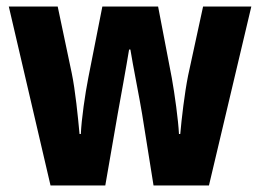

<svg xmlns="http://www.w3.org/2000/svg" viewBox="-20 -620 798 589"><path d="M416 -270 451 -51H621L751 -600H603L557 -388C546 -333 537 -255 533 -209H529C527 -251 516 -331 507 -381L465 -600H294L251 -382C241 -331 230 -255 228 -209H224C219 -263 211 -343 200 -396L157 -600H7L135 -51H303L341 -270C348 -309 368 -418 376 -468H380C387 -423 409 -314 416 -270Z"/></svg>

Font: Noto Sans Tamil UI Condensed ExtraBold
Style: Regular
Weight: 800
Width: 3
Designer: Jelle Bosma - Monotype Design Team
Foundry: Monotype Imaging Inc.
Version: Version 2.004